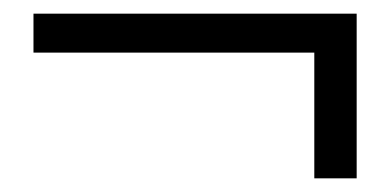

<svg xmlns="http://www.w3.org/2000/svg" viewBox="-20 -420 570 281"><path d="M29 -343V-400H502V-159H440V-343Z"/></svg>

Font: Source Serif 4
Style: Regular
Weight: 400
Designer: Frank Grießhammer
Foundry: Adobe
Version: Version 4.005;hotconv 1.1.0;makeotfexe 2.6.0